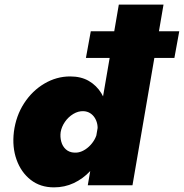

<svg xmlns="http://www.w3.org/2000/svg" viewBox="-20 -800 794 829"><path d="M351 -550H733L754 -665H372ZM493 -780 359 0H552L686 -780ZM40 -231Q32 -165 51.5 -110.5Q71 -56 112.5 -23.5Q154 9 213 9Q259 9 298.5 -9.5Q338 -28 369 -61Q400 -94 420 -137.5Q440 -181 447 -230Q453 -277 445.5 -320.5Q438 -364 417.5 -397.5Q397 -431 363.5 -450.5Q330 -470 283 -470Q224 -470 171.5 -439Q119 -408 84 -354Q49 -300 40 -231ZM242 -230Q246 -253 260.5 -274Q275 -295 296.5 -308Q318 -321 341 -320Q357 -319 369 -311.5Q381 -304 389 -291.5Q397 -279 400 -263.5Q403 -248 400 -231Q397 -213 387.5 -196.5Q378 -180 364 -167Q350 -154 334 -147Q318 -140 301 -141Q279 -142 264.5 -155Q250 -168 244.5 -188.5Q239 -209 242 -230Z"/></svg>

Font: Jost Black
Style: Italic
Weight: 900
Italic angle: -5°
Version: Version 3.710